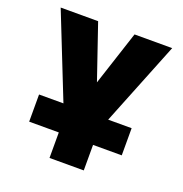

<svg xmlns="http://www.w3.org/2000/svg" viewBox="-121 -607 836 877"><g transform="rotate(20 297.0 -168.5)"><path d="M69.5 -93H188L26.5 -500H208.5L299 -235.5L385.5 -500H568.5L405.5 -93H519.5V39H380V163H213.5V39H69.5Z"/></g></svg>

Font: Overused Grotesk ExtraBold
Style: Regular
Weight: 800
Version: Version 0.004